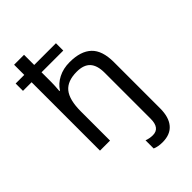

<svg xmlns="http://www.w3.org/2000/svg" viewBox="-291 -860 1201 1201"><g transform="rotate(-45 309.0 -260.0)"><path d="M398.9 240.2Q359.9 240.2 332 228V155.8Q358.9 166 387.2 166Q450.2 166 450.2 83V-324.2Q450.2 -389.2 421.1 -420.7Q392.1 -452.1 331.1 -452.1Q248.5 -452.1 211.2 -406.5Q173.8 -360.8 173.8 -257.8V0H85V-605H8.8V-669.9H85V-759.8H172.9V-669.9H365.2V-605H172.9V-517.1Q172.9 -487.3 168.9 -442.9H173.8Q197.8 -481 241.7 -503.4Q285.6 -525.9 341.8 -525.9Q439.5 -525.9 488.8 -479.2Q538.1 -432.6 538.1 -330.1V79.1Q538.1 157.2 502.9 198.7Q467.8 240.2 398.9 240.2Z"/></g></svg>

Font: Noto Sans Southeast Asian
Style: Regular
Weight: 400
Designer: Monotype Design Team
Foundry: Monotype Imaging Inc.
Version: Version 1.06 uh; ttfautohint (v1.4.1)